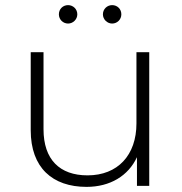

<svg xmlns="http://www.w3.org/2000/svg" viewBox="-20 -726 709 750"><path d="M246 -634C226 -634 210 -650 210 -670C210 -691 226 -706 246 -706C265 -706 282 -691 282 -670C282 -650 265 -634 246 -634ZM418 -634C399 -634 382 -650 382 -670C382 -691 399 -706 418 -706C438 -706 454 -691 454 -670C454 -650 438 -634 418 -634ZM513 -244C513 -244 513 -522 513 -522C513 -522 563 -522 563 -522C563 -522 563 0 563 0C563 0 515 0 515 0C515 0 515 -112 515 -112C481 -39 410 4 318 4C185 4 100 -71 100 -217C100 -217 100 -522 100 -522C100 -522 150 -522 150 -522C150 -522 150 -221 150 -221C150 -103 213 -41 322 -41C440 -41 513 -120 513 -244Z"/></svg>

Font: TamingNoise
Style: Regular
Weight: 500
Designer: Julieta Ulanovsky
Foundry: Julieta Ulanovsky
Version: ""